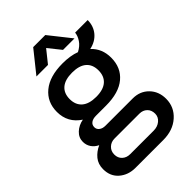

<svg xmlns="http://www.w3.org/2000/svg" viewBox="-264 -821 1102 1102"><g transform="rotate(-45 286.5 -270.5)"><path d="M124 -590.8 230 -723.1H328.1L433.1 -590.8H339.8L278.8 -667L217.8 -590.8ZM154.8 182.1Q97.2 182.1 57.6 148.2Q18.1 114.3 18.1 56.2Q18.1 15.1 41 -12.9Q64 -41 100.1 -57.1Q75.2 -68.8 61 -89.8Q46.9 -110.8 46.9 -137.2Q46.9 -171.4 73 -195.8Q99.1 -220.2 137.2 -227.1Q63 -275.9 63 -363.8Q63 -443.4 120.6 -490.7Q178.2 -538.1 283.2 -538.1Q345.7 -538.1 391.1 -521Q423.3 -537.6 439.9 -562.3Q456.5 -586.9 459 -611.8H561Q560.5 -562.5 532 -528.6Q503.4 -494.6 454.1 -483.9Q503.9 -437.5 503.9 -363.8Q503.9 -283.2 448.2 -236.6Q392.6 -189.9 288.1 -189.9H206.1Q181.6 -189.9 167.2 -179.4Q152.8 -168.9 152.8 -149.9Q152.8 -132.8 167 -121.8Q181.2 -110.8 204.1 -110.8H425.8Q484.4 -110.8 522.2 -72.3Q560.1 -33.7 560.1 25.9Q560.1 92.8 509.8 137.5Q459.5 182.1 380.9 182.1ZM167 -363.8Q167 -316.9 196.8 -291Q226.6 -265.1 284.2 -265.1Q341.8 -265.1 371.3 -290.8Q400.9 -316.4 400.9 -363.8Q400.9 -411.1 371.3 -436.5Q341.8 -461.9 284.2 -461.9Q226.6 -461.9 196.8 -436.5Q167 -411.1 167 -363.8ZM189 105H379.9Q411.6 105 433.3 86.9Q455.1 68.8 455.1 42Q455.1 12.7 437 -4.6Q418.9 -22 391.1 -22H189Q161.1 -22 142.1 -3.9Q123 14.2 123 42Q123 70.3 141.6 87.6Q160.2 105 189 105Z"/></g></svg>

Font: Archivo Medium
Style: Regular
Weight: 500
Designer: Hector Gatti
Foundry: Omnibus-Type
Version: Version 2.001